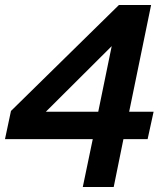

<svg xmlns="http://www.w3.org/2000/svg" viewBox="-20 -750 640 770"><path d="M457 -730 24 -305 0 -192H352L312 0H436L475 -192H572L596 -302H498L586 -730ZM164 -302 428 -565 374 -302Z"/></svg>

Font: Nacelle SemiBold
Style: Italic
Weight: 600
Italic angle: -12°
Designer: Sora Sagano
Foundry: Sora Sagano
Version: Version 1.000;FEAKit 1.0